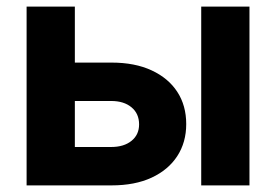

<svg xmlns="http://www.w3.org/2000/svg" viewBox="-20 -561 835 581"><path d="M155.8 -371.6H317.4Q388.2 -371.6 438.7 -348.1Q489.3 -324.7 516.4 -283.2Q543.5 -241.7 543.5 -185.5Q543.5 -130.4 516.4 -88.6Q489.3 -46.9 438.7 -23.4Q388.2 0 317.4 0H60.5V-541H206.5V-116.2H316.4Q355 -116.2 377.9 -134.8Q400.9 -153.3 400.9 -184.6Q400.9 -217.3 377.9 -236.3Q355 -255.4 316.4 -255.4H155.8ZM588.9 0V-541H734.9V0Z"/></svg>

Font: Inter 17pt
Style: Bold
Weight: 700
Version: Version 4.001;git-66647c0bb